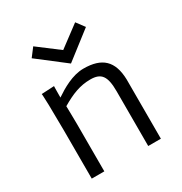

<svg xmlns="http://www.w3.org/2000/svg" viewBox="-189 -966 1046 1104"><g transform="rotate(-30 333.5 -413.5)"><path d="M100.6 0H184.1V-314C184.1 -355 182.1 -433.6 182.1 -433.6C253.4 -475.6 309.6 -498 378.4 -498C449.7 -498 475.6 -464.4 475.6 -363.8V0H559.6V-393.6C556.2 -517.6 498 -571.8 375 -571.8C300.8 -571.8 227.5 -527.3 177.7 -493.7C177.7 -551.3 178.7 -569.3 178.7 -569.3L94.7 -564.9C94.7 -564.9 102.5 -554.2 100.6 0ZM328.1 -632.8 507.8 -772 467.3 -826.2 328.1 -722.2 189.5 -827.1 147.5 -772Z"/></g></svg>

Font: Duru Sans
Style: Regular
Weight: 400
Designer: Onur Yazıcıgil
Foundry: Onur Yazıcıgil
Version: Version 1.002